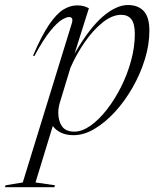

<svg xmlns="http://www.w3.org/2000/svg" viewBox="-108 -542 638 784"><path d="M116.5 214.5 114 222.5H-88L-85 214.5L-15 203L185 -446Q193.5 -472.5 173.5 -472.5Q163.5 -472.5 144.2 -461Q125 -449.5 97 -415.2Q69 -381 32 -312.5L27 -315Q62 -397 92.5 -441.5Q123 -486 150.8 -503Q178.5 -520 206.5 -520Q222 -520 233 -517Q244 -514 255 -508.5L196.5 -323Q257 -427.5 312 -474.5Q367 -521.5 414.5 -521.5Q455.5 -521.5 478.8 -497Q502 -472.5 502 -416.5Q502 -359.5 483.5 -299.8Q465 -240 433.5 -184.8Q402 -129.5 361.8 -85.5Q321.5 -41.5 278 -15.8Q234.5 10 192.5 10Q162.5 10 141.2 -0.2Q120 -10.5 107.5 -27.5L37 203ZM137 -125Q130 -103 130 -82Q130 -48 145.2 -26.2Q160.5 -4.5 195.5 -4.5Q227 -4.5 261.2 -28.5Q295.5 -52.5 327.8 -93.8Q360 -135 386 -186.5Q412 -238 427.2 -294Q442.5 -350 442.5 -403Q442.5 -445.5 428.2 -463.5Q414 -481.5 387 -481.5Q350 -481.5 311 -450.2Q272 -419 237.8 -369.5Q203.5 -320 179.5 -265Z"/></svg>

Font: Newsreader 72pt Light
Style: Italic
Weight: 300
Italic angle: -17°
Designer: Hugues Gentile
Foundry: Production Type
Version: Version 1.003; ttfautohint (v1.8.3)